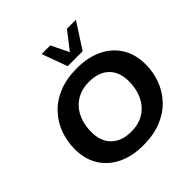

<svg xmlns="http://www.w3.org/2000/svg" viewBox="-210 -967 1141 1141"><g transform="rotate(-45 361.0 -396.0)"><path d="M352.2 10Q261.4 10 192.7 -23Q123.9 -56 86 -117.4Q48.2 -178.7 48.2 -263Q48.2 -328.2 70 -387.9Q91.9 -447.5 135.7 -494.1Q179.5 -540.7 245 -567.4Q310.6 -594 397.8 -594Q489.7 -594 558.3 -561Q627 -528 665 -466.8Q703 -405.5 703 -321Q703 -255.8 680.9 -196.1Q658.9 -136.5 615 -89.9Q571.1 -43.3 505.4 -16.6Q439.8 10 352.2 10ZM360.5 -98.1Q410.2 -98.1 447.7 -115.4Q485.2 -132.7 510.5 -163.2Q535.8 -193.7 548.6 -233.6Q561.4 -273.6 561.4 -319.9Q561.4 -398.9 516.9 -442.4Q472.3 -485.9 391.1 -485.9Q341.4 -485.9 303.5 -468.6Q265.6 -451.3 240.3 -420.8Q215.1 -390.3 202.4 -350.4Q189.7 -310.4 189.7 -264.1Q189.7 -185.9 235 -142Q280.3 -98.1 360.5 -98.1ZM367.7 -640.8 308.7 -801.5H381.3L435.3 -690.7L521.6 -801.5H596.5L493.1 -640.8Z"/></g></svg>

Font: Rokkitt SemiBold
Style: Italic
Weight: 600
Italic angle: -9°
Designer: Vernon Adams
Foundry: Vernon Adams
Version: Version 3.103